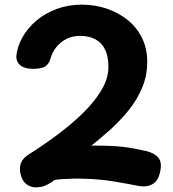

<svg xmlns="http://www.w3.org/2000/svg" viewBox="-20 -789 741 824"><path d="M49.9 -547.2Q53.9 -588.9 76.2 -628.7Q98.6 -668.4 135.9 -700.3Q173.3 -732.1 223.1 -750.6Q272.9 -769 332 -769Q387.3 -769 437.8 -752Q488.2 -735 527.5 -703.5Q566.8 -672 589.3 -626.5Q611.8 -581 611.8 -524Q611.8 -464 590 -412.3Q568.2 -360.7 532.6 -316.4Q496.9 -272.1 455.1 -234.3Q413.2 -196.6 372.3 -164.1Q414.3 -164.3 447.4 -163.1Q480.4 -161.9 507.9 -158.7Q535.3 -155.4 559.2 -150.8Q583.1 -146.2 605.8 -141.2Q642 -132.6 658.9 -112.9Q675.8 -93.2 667.8 -54.6Q659.8 -13.1 634.9 1.1Q610 15.3 576 9.2Q528.7 -0.3 468.1 -10.4Q407.4 -20.6 335.4 -22.1Q314.9 -23.1 290.9 -22.2Q266.9 -21.2 246.2 -20.2Q225.4 -19.1 213.1 -16.1Q199.1 -4.1 178.9 5.4Q158.8 15 133 15Q111.9 15 94.6 2.3Q77.3 -10.3 70.1 -35.1Q61.3 -64.8 69.2 -87.2Q77 -109.6 101.7 -125.1Q163.6 -164.2 224.6 -209.4Q285.6 -254.6 335.5 -303.3Q385.4 -352 415.4 -402.3Q445.3 -452.6 445.3 -501.9Q445.3 -546 431.5 -575.3Q417.7 -604.6 390.4 -619.8Q363.1 -635 322.9 -635Q291.9 -635 266.1 -622.4Q240.2 -609.8 221.9 -587.1Q203.7 -564.3 195.4 -534Q191.7 -518 176.6 -505.8Q161.4 -493.6 121.9 -493.6Q86 -493.6 67.9 -508.1Q49.9 -522.6 49.9 -547.2Z"/></svg>

Font: Playpen Sans Thai
Style: Regular
Weight: 400
Designer: Sirin Gunkloy, Laura Meseguer, Veronika Burian, José Scaglione
Foundry: TypeTogether
Version: Version 2.000